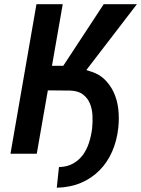

<svg xmlns="http://www.w3.org/2000/svg" viewBox="-20 -731 671 913"><path d="M278.3 -710.9H153.3L29.8 0H154.8L207.5 -301.3L314.5 -300.3Q352.1 -298.8 374.3 -282Q396.5 -265.1 407.2 -239.7Q418 -213.9 419.7 -182.4Q421.4 -150.9 418 -119.6Q413.6 -84.5 403.1 -52Q392.6 -19.5 374 5.9Q355 31.2 327.1 46.9Q299.3 62.5 260.3 63.5L250 161.6Q313.5 160.2 364.5 138.7Q415.5 117.2 452.6 79.6Q490.2 42 512.9 -9.5Q535.6 -61 542.5 -123Q547.4 -168 542.5 -212.2Q537.6 -256.3 520 -293.5Q504.9 -325.7 479 -351.8Q453.1 -377.9 414.6 -390.1L390.6 -397.9L630.9 -710.9H473.1L280.8 -418H227.1Z"/></svg>

Font: Roboto Mono SemiBold
Style: Italic
Weight: 600
Italic angle: -10°
Monospace: yes
Designer: Google
Version: Version 3.000